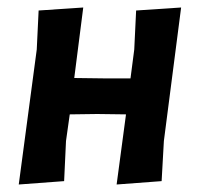

<svg xmlns="http://www.w3.org/2000/svg" viewBox="-20 -488 534 512"><path d="M202 -468 178 -280 256 -279H328L338 -356L343 -460L463 -468L417 -112L411 -5L291 4L316 -183L239 -184L166 -183L156 -112L151 -5L30 4L78 -356L83 -460Z"/></svg>

Font: Alegreya Sans SC
Style: Bold Italic
Weight: 700
Italic angle: -7°
Designer: Juan Pablo del Peral
Foundry: Huerta Tipografica
Version: Version 2.007